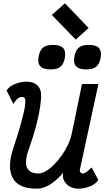

<svg xmlns="http://www.w3.org/2000/svg" viewBox="-20 -1125 640 1159"><path d="M61 -497 20 -578Q34 -603 69.5 -617.5Q105 -632 140 -632Q181 -632 204 -611.5Q227 -591 228 -556Q229 -528 222 -479Q215 -430 198 -365Q181 -300 153 -222Q127 -149 143 -113.5Q159 -78 212 -78Q232 -78 256.5 -92Q281 -106 305.5 -130.5Q330 -155 352 -186Q374 -217 390.5 -252Q407 -287 414 -322L475 -618H574L464 -109Q464 -106 462.5 -101.5Q461 -97 462 -92Q464 -85 469 -81.5Q474 -78 481 -78Q489 -78 499.5 -85Q510 -92 533 -114L573 -40Q560 -15 524 -0.5Q488 14 453 14Q422 14 398 -1Q374 -16 364 -40.5Q354 -65 365 -93L368 -90Q325 -38 283.5 -12Q242 14 201 14Q91 14 56.5 -51Q22 -116 61 -233Q83 -298 99.5 -355Q116 -412 125.5 -455.5Q135 -499 132 -525Q131 -533 125.5 -536.5Q120 -540 112 -540Q99 -540 85.5 -528.5Q72 -517 61 -497ZM501 -706Q456 -706 438.5 -726Q421 -746 430 -789Q438 -824 457.5 -839Q477 -854 515 -854Q561 -854 578 -834Q595 -814 587 -773Q579 -736 559.5 -721Q540 -706 501 -706ZM285 -706Q240 -706 222.5 -726Q205 -746 214 -789Q222 -824 241.5 -839Q261 -854 299 -854Q345 -854 362 -834Q379 -814 371 -773Q363 -736 343.5 -721Q324 -706 285 -706ZM437 -886 293 -1035 372 -1105 515 -956Z"/></svg>

Font: Victor Mono Thin
Style: Italic
Weight: 100
Italic angle: -12°
Monospace: yes
Designer: Rune Bjørnerås
Version: Version 1.561;gftools[0.9.30]